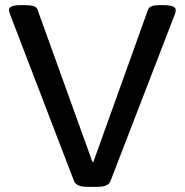

<svg xmlns="http://www.w3.org/2000/svg" viewBox="-20 -722 716 744"><path d="M319 2Q276 2 267 -20L18 -669Q15 -677 15 -684Q15 -702 60 -702H81Q98 -702 110 -698.5Q122 -695 126 -683L338 -95H342L553 -683Q557 -694 568 -698Q579 -702 595 -702H613Q639 -702 650 -697Q661 -692 661 -684Q661 -677 658 -668L408 -20Q400 2 357 2Z"/></svg>

Font: Asap Semi Expanded Medium
Style: Regular
Weight: 500
Width: 6
Designer: Pablo Cosgaya
Foundry: Omnibus-Type
Version: Version 3.001; ttfautohint (v1.8.4.7-5d5b)